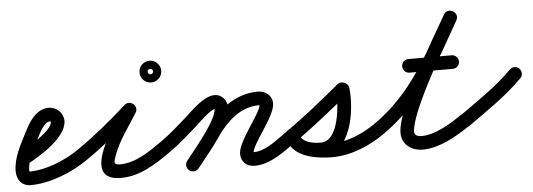

<svg xmlns="http://www.w3.org/2000/svg" viewBox="-63 -685 2345 845"><g transform="rotate(-5 1109.5 -262.5)"><path d="M-4 -68.1C3.7 -53.4 21.9 -47.8 36.5 -55.6C93.6 -85.7 214.6 -158.4 214.6 -231.5C214.6 -266.4 184.5 -294.4 150 -294.4C95.3 -294.4 60.9 -239.6 40 -196C40 -196 40 -196.1 40.1 -196.3C40.2 -196.4 40.2 -196.5 40.2 -196.5C13.4 -143.4 -18.7 -89.4 -18.7 -28.1C-18.7 9.1 3.1 37.9 42.3 37.9C129.5 37.9 229.3 -3.3 299.3 -52.5C312.8 -62 316.1 -80.7 306.5 -94.3C297 -107.8 278.3 -111.1 264.7 -101.5C264.7 -101.5 264.7 -101.5 264.7 -101.5C205 -59.5 117 -22.1 42.3 -22.1C41.6 -22.1 41.3 -24.4 41.3 -28.1C41.3 -78.3 71.7 -125.7 93.8 -169.5C93.8 -169.5 93.8 -169.6 93.9 -169.7C94 -169.9 94 -170 94 -170C102.6 -187.9 125.6 -234.4 150 -234.4C151.2 -234.4 154.6 -233 154.6 -231.5C154.6 -193.5 39.3 -124.9 8.5 -108.6C-6.1 -100.9 -11.7 -82.7 -4 -68.1Z M299 -52.3C299 -52.3 299 -52.3 299 -52.3C377.2 -106.3 453.6 -169.2 524.1 -232.7C536.8 -244.2 529.9 -261 517.6 -271.3C505.2 -281.6 487.4 -285.3 478.4 -270.7C435.7 -201.3 257.1 41 441 41C524.8 41 596.2 -5.9 662.3 -52.5C675.8 -62 679.1 -80.7 669.5 -94.3C660 -107.8 641.3 -111.1 627.7 -101.5C627.7 -101.5 627.7 -101.5 627.7 -101.5C573 -63 510.8 -19 441 -19C411.1 -19 416.6 -31.9 425.3 -57.1C447.7 -122.6 493.3 -180.3 529.6 -239.3C538.5 -253.9 533.5 -269.1 523 -277.9C512.6 -286.6 496.7 -288.8 483.9 -277.3C415.3 -215.5 341 -154.2 265 -101.7C251.3 -92.3 247.9 -73.6 257.3 -60C266.7 -46.3 285.4 -42.9 299 -52.3ZM601.5 -422.5C605.3 -426.3 611.1 -426 610 -426C608.9 -426 614.7 -426.3 618.5 -422.5C622.3 -418.7 622 -412.9 622 -414C622 -415.1 622.3 -409.3 618.5 -405.5C614.7 -401.7 608.9 -402 610 -402C611.1 -402 605.3 -401.7 601.5 -405.5C597.7 -409.3 598 -415.1 598 -414C598 -412.9 597.7 -418.7 601.5 -422.5ZM562 -414C562 -387.6 583.6 -366 610 -366C636.4 -366 658 -387.6 658 -414C658 -440.4 636.4 -462 610 -462C583.6 -462 562 -440.4 562 -414Z M620.3 -59.9C629.8 -46.3 648.5 -42.9 662.1 -52.3C706.8 -83.3 747.4 -119.6 787.9 -155.7C804 -170 859.6 -226.3 881.7 -226.3C883.2 -226.3 878.7 -227.3 877.6 -228.3C874.7 -230.8 877.1 -227.8 877.1 -224.4C877.1 -176.4 771 -51.7 737.3 -8.4C727.1 4.7 729.5 23.5 742.6 33.7C755.7 43.9 774.5 41.5 784.7 28.4C829.8 -29.7 937.1 -152.8 937.1 -224.4C937.1 -257 916.8 -286.3 881.7 -286.3C834.8 -286.3 780.8 -229.7 748.1 -200.5C709.3 -166.1 670.6 -131.2 627.9 -101.7C614.3 -92.2 610.9 -73.5 620.3 -59.9ZM784.5 28.7C784.5 28.7 784.5 28.7 784.5 28.7C817.9 -13.3 852.4 -54.8 882.8 -99.1C927.4 -164.3 989 -225 1073.2 -225C1075 -225 1078.9 -223.2 1077.5 -224.8C1077 -225.4 1076.6 -226.1 1076.3 -226.8C1076.3 -226.8 1076.1 -227.9 1076.1 -227.5C1076.1 -191.7 971.7 -75.2 971.7 -18.6C971.7 17 997.1 39 1032 39C1103 39 1167 -13.3 1222.4 -52.5C1235.9 -62.1 1239.1 -80.8 1229.5 -94.4C1219.9 -107.9 1201.2 -111.1 1187.6 -101.5C1144.1 -70.6 1087.1 -21 1032 -21C1022.9 -21 1031.7 -16.6 1031.7 -18.6C1031.7 -55.6 1136 -171.3 1136 -227.5C1136 -262.9 1106.7 -285 1073.2 -285C968.1 -285 889.7 -215.4 833.2 -132.9C803.8 -89.9 770.1 -49.5 737.5 -8.7C727.2 4.2 729.3 23.1 742.3 33.5C755.2 43.8 774.1 41.7 784.5 28.7Z M1222.1 -52.4C1222.1 -52.4 1222.1 -52.4 1222.1 -52.4C1306 -110.6 1386.3 -176.4 1465.1 -241.3C1473.1 -247.9 1460.2 -257.9 1445.7 -263.6C1431.1 -269.4 1414.9 -271 1416.2 -260.7C1423.3 -204.7 1412.2 -37.1 1330.8 -37.1C1303.6 -37.1 1262.5 -42.1 1245.5 -66.2C1234 -82.6 1216 -82.2 1203.8 -73.5C1191.5 -64.9 1185 -48.1 1196.5 -31.8C1232.9 20.2 1316.9 31.1 1375.5 31.1C1458.5 31.1 1543.5 -4.8 1610.4 -52.6C1623.9 -62.2 1627 -81 1617.4 -94.4C1607.8 -107.9 1589 -111 1575.6 -101.4C1575.6 -101.4 1575.6 -101.4 1575.6 -101.4C1518.9 -60.9 1445.9 -28.9 1375.5 -28.9C1339.9 -28.9 1268.3 -33.8 1245.5 -66.2C1234 -82.6 1216 -82.2 1203.8 -73.5C1191.5 -64.9 1185 -48.1 1196.5 -31.8C1225.9 10.1 1282.4 22.9 1330.8 22.9C1460.7 22.9 1488 -171 1475.8 -268.2C1474.5 -278.5 1466.3 -286.6 1456.4 -290.6C1446.5 -294.5 1434.9 -294.2 1426.9 -287.6C1349.4 -223.8 1270.4 -158.9 1187.9 -101.6C1174.3 -92.2 1170.9 -73.5 1180.4 -59.9C1189.8 -46.3 1208.5 -42.9 1222.1 -52.4Z M1610.2 -52.4C1610.2 -52.4 1610.2 -52.4 1610.2 -52.4C1782.3 -172.6 1870 -342.4 1971.1 -521.2C1981 -538.6 1972.8 -554.7 1959.8 -562.1C1946.7 -569.5 1928.7 -568.2 1918.9 -550.8C1864.1 -453.9 1683.2 -158.5 1683.2 -48.3C1683.2 3.6 1727.1 32.6 1775.3 32.6C1846.9 32.6 1927.3 -12.6 1984.2 -52.4C1997.8 -61.9 2001.1 -80.6 1991.6 -94.2C1982.1 -107.8 1963.4 -111.1 1949.8 -101.6C1903.9 -69.4 1833.5 -27.4 1775.3 -27.4C1761.3 -27.4 1743.2 -31.2 1743.2 -48.3C1743.2 -138.5 1925.1 -439.8 1971.1 -521.2C1981 -538.6 1972.8 -554.7 1959.8 -562.1C1946.7 -569.5 1928.7 -568.2 1918.9 -550.8C1822.6 -380.7 1739.7 -215.9 1575.8 -101.6C1562.2 -92.1 1558.9 -73.4 1568.4 -59.8C1577.9 -46.2 1596.6 -42.9 1610.2 -52.4ZM1746 -310C1746 -310 1746 -310 1746 -310C1809.7 -310 1873.3 -310 1937 -310C1953.6 -310 1967 -323.4 1967 -340C1967 -356.6 1953.6 -370 1937 -370C1937 -370 1937 -370 1937 -370C1873.3 -370 1809.7 -370 1746 -370C1729.4 -370 1716 -356.6 1716 -340C1716 -323.4 1729.4 -310 1746 -310Z M1942.5 -58.3C1952.1 -44.8 1970.9 -41.6 1984.4 -51.2C2068 -110.6 2157.3 -169.7 2229.4 -243C2241 -254.8 2240.8 -273.8 2229 -285.4C2217.2 -297 2198.2 -296.8 2186.6 -285C2186.6 -285 2186.6 -285 2186.6 -285C2117.1 -214.3 2030.3 -157.5 1949.6 -100.1C1936.1 -90.5 1932.9 -71.8 1942.5 -58.3Z"/></g></svg>

Font: FRB American Cursive
Style: Bold Italic
Weight: 700
Italic angle: -25°
Version: Version 2.0;Modular Font Editor K font №1